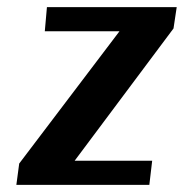

<svg xmlns="http://www.w3.org/2000/svg" viewBox="-20 -520 517 540"><path d="M468 -440 190 -68H408L400 0H26L34 -60L316 -432H106L112 -500H477Z"/></svg>

Font: Arsenal
Style: Bold Italic
Weight: 700
Italic angle: -9.10001°
Designer: Andrij Shevchenko
Foundry: Stairsfor
Version: Version 2.001;PS 002.001;hotconv 1.0.88;makeotf.lib2.5.64775